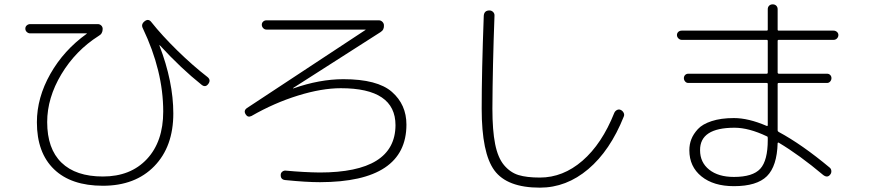

<svg xmlns="http://www.w3.org/2000/svg" viewBox="-20 -820 4040 892"><path d="M120.1 -665Q111.3 -665 104.5 -671.4Q97.7 -677.7 97.7 -687Q97.7 -696.3 104.5 -702.1Q111.3 -708 120.1 -708H434.6Q443.4 -708 450.2 -701.7Q457 -695.3 457 -685.5Q457 -663.1 438.5 -653.3Q331.1 -585 265.1 -475.1Q199.2 -365.2 199.2 -252.9Q199.2 -128.9 265.6 -64.5Q332 0 458 0Q586.9 0 662.6 -81.1Q738.3 -162.1 738.3 -301.8Q738.3 -490.2 643.6 -688.5Q633.8 -707 651.9 -721.2Q669.9 -735.4 683.6 -716.8Q732.4 -655.3 803.7 -585.4Q875 -515.6 944.3 -461.9Q960.9 -448.2 947.8 -430.2Q934.6 -412.1 917 -425.8Q821.3 -502 722.7 -609.4Q721.7 -610.4 720.7 -610.4V-608.4Q785.2 -440.4 785.2 -293Q785.2 -138.7 696.8 -47.9Q608.4 43 458 43Q310.5 43 231 -33.7Q151.4 -110.4 151.4 -252Q151.4 -366.2 213.9 -476.6Q276.4 -586.9 382.8 -663.1L383.8 -664.1Q383.8 -665 381.8 -665Z M1148.4 -281.2Q1130.9 -272.5 1121.1 -289.1Q1110.4 -306.6 1127.9 -318.4L1677.7 -680.7Q1678.7 -680.7 1678.7 -681.6Q1678.7 -682.6 1677.7 -682.6H1217.8Q1209 -682.6 1202.6 -689.5Q1196.3 -696.3 1196.3 -705.1Q1196.3 -713.9 1202.6 -719.7Q1209 -725.6 1217.8 -725.6H1740.2Q1749 -725.6 1755.9 -719.2Q1762.7 -712.9 1763.7 -704.1Q1765.6 -681.6 1748 -670.9L1341.8 -411.1V-409.2H1342.8Q1464.8 -452.1 1575.2 -452.1Q1733.4 -452.1 1800.8 -393.1Q1868.2 -334 1868.2 -241.2Q1868.2 25.4 1466.8 26.4Q1402.3 26.4 1305.7 16.6Q1283.2 14.6 1284.2 -7.8Q1284.2 -16.6 1291.5 -22.5Q1298.8 -28.3 1307.6 -27.3Q1392.6 -19.5 1464.8 -18.6Q1816.4 -18.6 1817.4 -238.3Q1817.4 -410.2 1563.5 -410.2Q1474.6 -410.2 1364.3 -376Q1253.9 -341.8 1148.4 -281.2Z M2488.3 51.8Q2335.9 51.8 2276.9 -28.3Q2217.8 -108.4 2217.8 -315.4Q2217.8 -487.3 2227.5 -747.1Q2229.5 -771.5 2253.9 -771.5Q2263.7 -771.5 2271 -764.2Q2278.3 -756.8 2277.3 -746.1Q2268.6 -513.7 2267.6 -315.4Q2267.6 -214.8 2280.3 -150.9Q2293 -86.9 2321.8 -52.7Q2350.6 -18.6 2388.7 -6.8Q2426.8 4.9 2488.3 4.9Q2595.7 4.9 2686 -73.2Q2776.4 -151.4 2834 -295.9Q2837.9 -304.7 2846.7 -309.1Q2855.5 -313.5 2864.3 -309.1Q2873 -304.7 2877.4 -295.9Q2881.8 -287.1 2877.9 -278.3Q2814.5 -120.1 2712.9 -34.2Q2611.3 51.8 2488.3 51.8Z M3546.9 -169.9V-179.7Q3546.9 -185.5 3543 -186.5Q3459 -226.6 3392.6 -226.6Q3231.4 -226.6 3232.4 -122.1Q3232.4 -65.4 3274.9 -31.7Q3317.4 2 3389.6 2Q3477.5 2 3512.2 -36.1Q3546.9 -74.2 3546.9 -169.9ZM3147.5 -634.8Q3138.7 -634.8 3131.8 -641.6Q3125 -648.4 3125 -657.2Q3125 -666 3131.3 -671.9Q3137.7 -677.7 3147.5 -677.7H3542Q3546.9 -677.7 3546.9 -682.6V-777.3Q3546.9 -787.1 3553.2 -793.5Q3559.6 -799.8 3569.8 -799.8Q3580.1 -799.8 3586.4 -793.5Q3592.8 -787.1 3592.8 -777.3V-682.6Q3592.8 -677.7 3597.7 -677.7H3852.5Q3861.3 -677.7 3868.2 -671.9Q3875 -666 3875 -657.2Q3875 -648.4 3868.7 -641.6Q3862.3 -634.8 3852.5 -634.8H3597.7Q3592.8 -634.8 3592.8 -629.9V-483.4Q3592.8 -478.5 3597.7 -477.5H3822.3Q3831.1 -477.5 3836.9 -471.7Q3842.8 -465.8 3842.8 -457Q3842.8 -448.2 3836.9 -441.4Q3831.1 -434.6 3822.3 -434.6H3597.7Q3592.8 -434.6 3592.8 -429.7V-213.9Q3592.8 -210 3597.7 -207Q3705.1 -149.4 3835 -41Q3841.8 -35.2 3842.3 -25.4Q3842.8 -15.6 3836.9 -8.8Q3824.2 7.8 3804.7 -6.8Q3694.3 -99.6 3597.7 -157.2Q3595.7 -158.2 3594.2 -157.2Q3592.8 -156.2 3592.8 -155.3Q3589.8 -47.9 3543 -1.5Q3496.1 44.9 3389.6 44.9Q3294.9 44.9 3238.8 -0.5Q3182.6 -45.9 3182.6 -122.1Q3182.6 -149.4 3191.9 -173.3Q3201.2 -197.3 3222.2 -220.2Q3243.2 -243.2 3286.1 -257.3Q3329.1 -271.5 3389.6 -271.5Q3457 -271.5 3541 -235.4Q3542 -234.4 3544.4 -234.9Q3546.9 -235.4 3546.9 -237.3V-429.7Q3546.9 -434.6 3542 -434.6H3177.7Q3168.9 -434.6 3163.1 -441.4Q3157.2 -448.2 3157.2 -457Q3157.2 -465.8 3163.1 -471.7Q3168.9 -477.5 3177.7 -477.5H3542Q3546.9 -477.5 3546.9 -483.4V-629.9Q3546.9 -634.8 3542 -634.8Z"/></svg>

Font: Rounded-L Mgen+ 1mn light
Style: Regular
Weight: 200
Designer: [Source Han Sans]
Ryoko NISHIZUKA  (kana & ideographs); Paul D. Hunt (Latin, Greek & Cyrillic); Wenlong ZHANG  (bopomofo
Version: Version 1.059.20150602